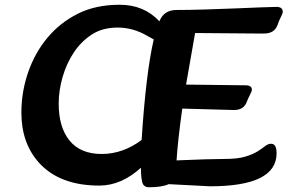

<svg xmlns="http://www.w3.org/2000/svg" viewBox="-20 -773 1210 808"><path d="M1144 -128Q1144 11 864 11L690 2Q662 15 607 15Q584 15 578.5 -6.5Q573 -28 573 -67Q490 8 398 8Q233 8 146 -86Q70 -169 70 -299Q70 -387 98.5 -469Q127 -551 179.5 -614Q232 -677 307 -715Q382 -753 484 -753Q586 -753 651 -683Q651 -685 652 -686Q671 -731 723 -731Q775 -731 840 -733Q905 -735 967 -737.5Q1029 -740 1077.5 -742Q1126 -744 1143 -744Q1170 -744 1170 -723Q1170 -717 1162 -701.5Q1154 -686 1148 -668Q1135 -632 1092 -632H1052L801 -634L763 -417L1014 -414Q1040 -414 1040 -395Q1040 -389 1032 -374Q1024 -359 1018 -343Q1005 -310 965 -310L747 -316Q728 -179 723 -98Q861 -104 921 -104Q981 -104 1013 -114Q1045 -124 1064 -136Q1083 -148 1095.5 -158Q1108 -168 1121 -168Q1144 -168 1144 -128ZM576 -184Q594 -465 627 -607Q615 -613 600 -622Q540 -657 475.5 -657Q411 -657 366 -627.5Q321 -598 290.5 -552Q260 -506 243.5 -449Q227 -392 227 -337Q227 -237 273 -181Q319 -125 408 -125Q497 -125 576 -184Z"/></svg>

Font: Leckerli One
Style: Regular
Weight: 400
Version: Version 1.001